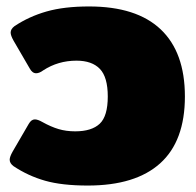

<svg xmlns="http://www.w3.org/2000/svg" viewBox="-20 -560 608 595"><path d="M22 -45Q10 -54 10 -65Q10 -74 19 -90L69 -176Q77 -190 88 -190Q97 -190 111 -182Q138 -167 161.5 -160Q185 -153 213 -153Q264 -153 289 -176.5Q314 -200 314 -261Q314 -321 289.5 -346.5Q265 -372 217 -372Q160 -372 114 -342Q102 -333 92 -333Q80 -333 72 -348L22 -434Q13 -450 13 -459Q13 -470 25 -479Q70 -509 124.5 -524.5Q179 -540 256 -540Q403 -540 478 -469Q553 -398 553 -261Q553 -123 476.5 -54Q400 15 252 15Q172 15 119.5 0Q67 -15 22 -45Z"/></svg>

Font: Mitr
Style: Bold
Weight: 700
Designer: Thanarat Vachiruckul
Foundry: Cadson Demak
Version: Version 1.003